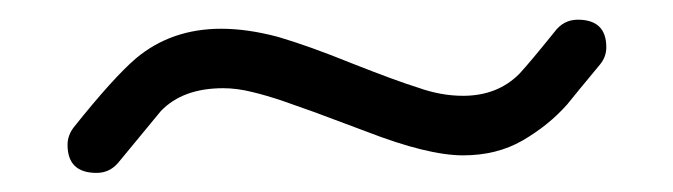

<svg xmlns="http://www.w3.org/2000/svg" viewBox="-20 -446 691 197"><path d="M49.3 -297.4Q49.3 -307.1 55.7 -315.4Q96.2 -366.2 119.6 -386.2Q155.8 -416.5 207 -416.5Q233.9 -416.5 265.1 -408.2Q296.9 -398.9 341.3 -380.9Q387.2 -362.8 409.2 -356Q432.6 -347.7 455.1 -347.7Q490.7 -347.7 513.2 -370.6Q524.4 -382.8 548.8 -413.1Q558.1 -425.8 572.8 -425.8Q602.1 -425.8 602.1 -397.5Q602.1 -387.7 595.7 -379.9Q569.3 -348.1 562 -338.9Q543 -317.4 516.1 -301.8Q489.7 -286.6 455.1 -286.6Q418.9 -286.6 356 -311L302.2 -331.1L270.5 -342.3Q253.4 -348.1 238.8 -351.6Q223.1 -355.5 209 -355.5Q167.5 -355.5 145 -332L101.1 -278.8Q92.3 -268.6 79.1 -268.6Q49.3 -268.6 49.3 -297.4Z"/></svg>

Font: inglobal
Style: Regular
Weight: 400
Designer: Andrey Kochetov, Denis Davydov, Evgeny Yurtaev
Foundry: inglobal
Version: Version 1.00 September 25, 2014, initial release